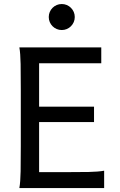

<svg xmlns="http://www.w3.org/2000/svg" viewBox="-20 -953 606 973"><path d="M456.5 -412.6V-334.5H178.2V-80.6H307.1Q379.9 -80.6 429.2 -81.5Q478.5 -82.5 507.8 -87.9V0H78.1Q83.5 -29.3 84.5 -84.7Q85.4 -140.1 85.4 -212.4V-500.5Q85.4 -572.8 84.5 -628.2Q83.5 -683.6 78.1 -712.9H493.2V-632.3H178.2V-412.6ZM227.1 -866.7Q227.1 -880.4 232.2 -892.3Q237.3 -904.3 246.3 -913.3Q255.4 -922.4 267.3 -927.5Q279.3 -932.6 293 -932.6Q306.6 -932.6 318.6 -927.5Q330.6 -922.4 339.6 -913.3Q348.6 -904.3 353.8 -892.3Q358.9 -880.4 358.9 -866.7Q358.9 -853 353.8 -841.1Q348.6 -829.1 339.6 -820.1Q330.6 -811 318.6 -805.9Q306.6 -800.8 293 -800.8Q279.3 -800.8 267.3 -805.9Q255.4 -811 246.3 -820.1Q237.3 -829.1 232.2 -841.1Q227.1 -853 227.1 -866.7Z"/></svg>

Font: Andika
Style: Regular
Weight: 400
Designer: Victor Gaultney, Annie Olsen, Julie Remington, Don Collingsworth, Eric Hays
Foundry: SIL International
Version: Version 1.001